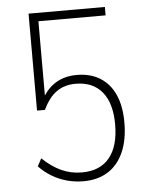

<svg xmlns="http://www.w3.org/2000/svg" viewBox="-52 -747 602 797"><g transform="rotate(-5 249.0 -348.5)"><path d="M264 8Q229 8 195.5 -1Q162 -10 133 -27.5Q104 -45 80 -70L97 -102Q136 -65 175.5 -47Q215 -29 261 -29Q336 -29 375.5 -77Q415 -125 415 -216Q415 -304 376.5 -351Q338 -398 266 -398Q220 -398 187 -375Q154 -352 130 -301H97V-705H415V-670H135V-339H123Q146 -386 184 -410Q222 -434 274 -434Q331 -434 371.5 -408.5Q412 -383 433 -335.5Q454 -288 454 -220Q454 -149 431.5 -97.5Q409 -46 366.5 -19Q324 8 264 8Z"/></g></svg>

Font: Nunito Sans 12pt ExtraLight Condensed
Style: Regular
Weight: 200
Width: 3
Version: Version 3.101;gftools[0.9.27]